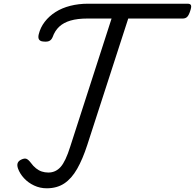

<svg xmlns="http://www.w3.org/2000/svg" viewBox="-20 -999 1052 1036"><path d="M232 17Q196 17 164 2Q132 -13 109.5 -37.5Q87 -62 77 -90Q71 -108 75.5 -119.5Q80 -131 95 -138Q112 -146 122.5 -142Q133 -138 146 -121Q159 -103 174 -91Q189 -79 205.5 -73.5Q222 -68 241 -68Q280 -68 307 -98Q334 -128 359 -208L582 -899H452Q398 -899 360.5 -888Q323 -877 299.5 -855Q276 -833 264 -799Q257 -782 243.5 -777Q230 -772 206 -776Q194 -779 189.5 -788Q185 -797 189 -814Q198 -851 221.5 -881.5Q245 -912 279.5 -934Q314 -956 359 -967.5Q404 -979 455 -979H992Q1007 -979 1010.5 -970.5Q1014 -962 1006 -939Q999 -917 990 -908Q981 -899 966 -899H672L451 -217Q426 -140 396 -87.5Q366 -35 326.5 -9Q287 17 232 17Z"/></svg>

Font: Playwrite IE
Style: Regular
Weight: 400
Designer: Veronika Burian, José Scaglione
Foundry: TypeTogether
Version: Version 1.002